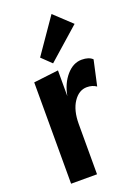

<svg xmlns="http://www.w3.org/2000/svg" viewBox="-158 -909 699 974"><g transform="rotate(-20 191.5 -421.5)"><path d="M50 0V-547L184 -563V-424Q196 -489 232.5 -531Q269 -573 315 -573Q354 -573 373 -554L343 -418Q322 -433 292 -433Q249 -433 219.5 -389Q190 -345 190 -271V0ZM173 -605 121 -655 251 -843 344 -756Z"/></g></svg>

Font: Freeman
Style: Regular
Weight: 400
Designer: Vernon Adams, Aoife Mooney, Rodrigo Fuenzalida
Foundry: Rodrigo Fuenzalida
Version: Version 1.000; ttfautohint (v1.8.4.7-5d5b)